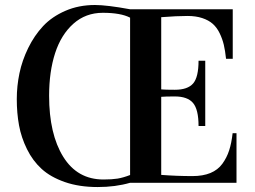

<svg xmlns="http://www.w3.org/2000/svg" viewBox="-20 -734 1023 771"><path d="M627.4 -665V-375Q642.6 -373.5 682.1 -373.5Q733.4 -373.5 755.4 -398.7Q777.3 -423.8 777.3 -490.2H804.2V-228H777.3Q777.3 -294.4 755.1 -320.6Q732.9 -346.7 682.1 -346.7Q643.1 -346.7 627.4 -345.2V-31.7Q689.9 -26.9 752.9 -26.9Q794.9 -26.9 825 -39.3Q855 -51.8 872.8 -76.2Q890.6 -100.6 900.1 -129.9Q909.7 -159.2 914.1 -199.2H929.7V0H502.4Q443.4 17.1 372.1 17.1Q297.9 17.1 240.5 -2.9Q183.1 -22.9 147.2 -55.7Q111.3 -88.4 88.4 -135Q65.4 -181.6 56.4 -230.7Q47.4 -279.8 47.4 -336.4Q47.4 -388.2 58.1 -439.7Q68.8 -491.2 93.3 -541.3Q117.7 -591.3 153.1 -629.2Q188.5 -667 242.2 -690.4Q295.9 -713.9 361.3 -713.9Q409.2 -713.9 502.4 -696.8H914.6V-498H887.7Q884.3 -530.3 878.7 -554.2Q873 -578.1 861.8 -601.1Q850.6 -624 834.2 -638.4Q817.9 -652.8 792.2 -661.4Q766.6 -669.9 732.9 -669.9Q689.9 -669.9 627.4 -665ZM395.5 -13.2Q429.7 -13.2 452.1 -16.8Q474.6 -20.5 502.4 -31.2V-663.1Q464.8 -682.6 392.6 -682.6Q324.2 -682.6 274.9 -638.9Q225.6 -595.2 201.4 -520.8Q177.2 -446.3 177.2 -349.6Q177.2 -195.8 233.9 -104.5Q290.5 -13.2 395.5 -13.2Z"/></svg>

Font: VidalokaRegular
Style: Regular
Weight: 400
Designer: Cyreal (www.cyreal.org)
Foundry: Cyreal (www.cyreal.org)
Version: Version 1.000